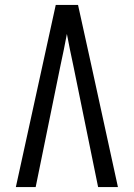

<svg xmlns="http://www.w3.org/2000/svg" viewBox="-20 -755 540 775"><path d="M44 0 205 -735H295L349 -490L456 0H376L276 -490Q269 -522 262.5 -554Q256 -586 250 -618Q244 -586 237.5 -554Q231 -522 224 -490L124 0Z"/></svg>

Font: Iosevka SS04
Style: Regular
Weight: 400
Monospace: yes
Designer: Belleve Invis
Foundry: Belleve Invis
Version: Version 19.0.0; ttfautohint (v1.8.4)